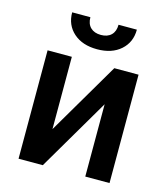

<svg xmlns="http://www.w3.org/2000/svg" viewBox="-109 -817 793 904"><g transform="rotate(15 287.0 -365.5)"><path d="M65.4 0ZM390.6 -528.3H508.8V0H390.6V-352.5L183.6 0H65.4V-528.3H183.6V-175.8ZM446.3 -731Q446.3 -669.4 403.3 -631.3Q360.4 -593.3 288.6 -593.3Q216.8 -593.3 173.8 -631.3Q130.9 -669.4 130.9 -731H219.7Q219.7 -698.7 238 -680.9Q256.3 -663.1 288.6 -663.1Q320.8 -663.1 338.9 -680.9Q356.9 -698.7 356.9 -731Z"/></g></svg>

Font: Roboto-o Medium
Style: Regular
Weight: 500
Designer: Google
Version: Version 2.134; 2016; ttfautohint (v1.6)